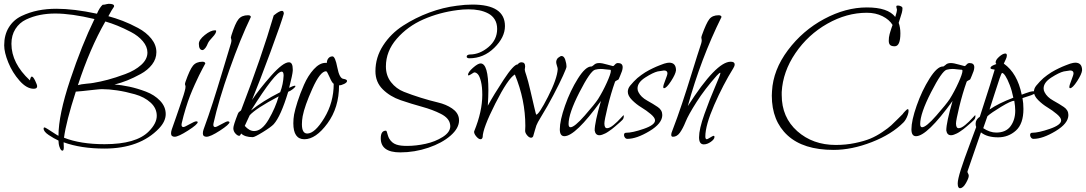

<svg xmlns="http://www.w3.org/2000/svg" viewBox="-20 -712 5701 1008"><path d="M315 61Q315 79 308 79Q301 79 295.5 67Q290 55 288.5 44Q287 33 287 26Q263 15 236 -3Q209 -21 209 -37Q209 -43 214 -43Q217 -43 232 -33.5Q247 -24 264.5 -12.5Q282 -1 287 1Q287 -109 348.5 -293Q410 -477 476 -612Q355 -641 270 -641Q228 -641 190 -633.5Q152 -626 117 -609.5Q82 -593 61 -560Q40 -527 40 -482Q40 -380 137 -290Q141 -310 147 -310Q154 -310 164.5 -288.5Q175 -267 175 -259Q175 -246 157 -246Q120 -246 82.5 -288.5Q45 -331 23.5 -384Q2 -437 2 -474Q2 -529 26.5 -568.5Q51 -608 93 -628Q135 -648 180 -657Q225 -666 276 -666Q368 -666 489 -640Q503 -673 519 -687Q520 -687 521 -687Q525 -687 530 -688Q535 -689 541 -690.5Q547 -692 551 -692Q579 -692 579 -680Q579 -679 578.5 -678Q578 -677 578 -676Q567 -661 549 -627Q586 -617 624 -602.5Q662 -588 705 -565Q748 -542 774.5 -509Q801 -476 801 -438Q801 -403 778.5 -373.5Q756 -344 718.5 -323.5Q681 -303 648.5 -290Q616 -277 581 -268Q617 -266 659 -257Q701 -248 746 -231Q791 -214 820.5 -183Q850 -152 850 -113Q850 -75 815 -38Q714 68 528 68Q405 68 314 35Q314 39 314.5 47.5Q315 56 315 61ZM754 -436Q754 -467 730 -495.5Q706 -524 667.5 -544Q629 -564 597 -577Q565 -590 534 -599H533Q452 -458 389 -265Q405 -270 433.5 -272.5Q462 -275 471 -277Q507 -283 546.5 -293.5Q586 -304 637.5 -323Q689 -342 721.5 -371.5Q754 -401 754 -436ZM515 -244Q504 -244 473 -240.5Q442 -237 413.5 -234Q385 -231 379 -231Q378 -231 378 -231Q327 -73 316 11Q402 45 529 45Q695 45 761 -22Q803 -64 803 -104Q803 -144 770.5 -173.5Q738 -203 688.5 -217Q639 -231 595 -237.5Q551 -244 515 -244Z M1115 -550Q1115 -537 1096 -517Q1077 -497 1072 -486Q1059 -453 1044 -449Q1024 -449 1024 -482Q1024 -503 1055 -528Q1086 -553 1109 -553Q1114 -553 1115 -550ZM1058 -379Q1056 -376 1044.5 -354Q1033 -332 1025 -316Q1017 -300 1003 -269Q989 -238 978 -210Q967 -182 955 -143Q943 -104 934 -65Q933 -62 933 -57Q933 -45 943 -45Q949 -45 975.5 -60Q1002 -75 1010 -75Q1017 -75 1018 -71Q1018 -59 967 -26.5Q916 6 897 6Q878 6 878 -12Q878 -21 882 -33Q893 -64 904.5 -97Q916 -130 922 -148Q928 -166 934.5 -185Q941 -204 944 -213.5Q947 -223 949.5 -232.5Q952 -242 953 -247Q954 -252 954 -257Q954 -261 952.5 -264.5Q951 -268 951 -270Q951 -274 954 -283Q976 -346 993 -367Q1010 -388 1043 -388Q1056 -388 1058 -379Z M1297 -623Q1242 -509 1185 -347.5Q1128 -186 1101 -65Q1100 -62 1100 -57Q1100 -45 1110 -45Q1116 -45 1142.5 -60Q1169 -75 1176 -75Q1182 -75 1185 -71Q1185 -59 1135 -26.5Q1085 6 1064 6Q1045 6 1045 -12Q1045 -22 1049 -33Q1075 -104 1097.5 -174Q1120 -244 1149 -340.5Q1178 -437 1192 -483Q1195 -492 1195 -501Q1195 -505 1193.5 -508.5Q1192 -512 1192 -515Q1192 -518 1195 -527Q1215 -590 1232 -611Q1249 -632 1282 -632Q1296 -632 1297 -623Z M1246 -11Q1241 1 1236 1Q1227 1 1216 -11Q1205 -23 1205 -39Q1205 -54 1229 -115Q1232 -123 1238.5 -127Q1245 -131 1246 -134Q1354 -415 1417 -631L1425 -637Q1432 -643 1442.5 -649Q1453 -655 1460 -655Q1470 -655 1470 -640Q1459 -599 1400 -439Q1341 -279 1303 -187Q1341 -244 1403.5 -314.5Q1466 -385 1497 -385Q1517 -385 1517 -348V-341Q1516 -321 1498 -251Q1520 -262 1528 -262Q1531 -262 1531 -260Q1531 -255 1518.5 -245Q1506 -235 1493 -230Q1454 -101 1417 -60Q1403 -45 1360 -18.5Q1317 8 1307 8Q1266 8 1246 -11ZM1443 -206Q1325 -144 1291 -107Q1285 -95 1276.5 -76Q1268 -57 1265 -51Q1289 -24 1314 -24Q1355 -24 1390.5 -85Q1426 -146 1443 -206ZM1451 -228Q1467 -270 1469 -315Q1469 -336 1459 -336Q1426 -336 1298 -132Q1358 -181 1451 -228Z M1760 -264Q1760 -147 1699 -64Q1638 19 1578 19Q1520 19 1520 -65Q1520 -88 1524 -111Q1529 -137 1542 -178Q1555 -219 1576 -267Q1597 -315 1627.5 -348.5Q1658 -382 1689 -382H1696Q1696 -396 1704 -406Q1712 -416 1726 -416Q1740 -415 1751 -357.5Q1762 -300 1783 -298Q1802 -295 1802 -287Q1802 -279 1787 -271.5Q1772 -264 1760 -264ZM1732 -272Q1723 -277 1710 -307.5Q1697 -338 1692 -338Q1661 -338 1620 -246.5Q1579 -155 1569 -102Q1565 -79 1565 -60Q1565 -11 1593 -11Q1633 -11 1682.5 -92.5Q1732 -174 1732 -272Z M2117 54Q2164 54 2214.5 43Q2265 32 2304.5 7Q2344 -18 2344 -50Q2344 -55 2343 -59Q2338 -92 2295 -114Q2252 -136 2195.5 -151.5Q2139 -167 2083.5 -186Q2028 -205 1989.5 -243Q1951 -281 1951 -338Q1951 -411 1991.5 -473.5Q2032 -536 2096.5 -577.5Q2161 -619 2233.5 -646Q2306 -673 2379 -682Q2422 -688 2460 -688Q2631 -688 2631 -575Q2631 -516 2575 -461Q2519 -406 2444 -406Q2437 -406 2433.5 -408.5Q2430 -411 2430 -414Q2430 -416 2431 -418.5Q2432 -421 2434.5 -422.5Q2437 -424 2440 -425Q2443 -426 2447 -426Q2498 -426 2544 -464.5Q2590 -503 2590 -560Q2590 -589 2577.5 -609.5Q2565 -630 2543 -641.5Q2521 -653 2495.5 -658Q2470 -663 2440 -663Q2425 -663 2410.5 -662Q2396 -661 2382 -659Q2287 -647 2203.5 -610.5Q2120 -574 2063 -508.5Q2006 -443 2006 -363Q2006 -315 2033 -280.5Q2060 -246 2100.5 -230Q2141 -214 2189 -199Q2237 -184 2279.5 -174Q2322 -164 2353 -143Q2384 -122 2389 -92L2390 -80Q2390 -39 2345.5 0Q2301 39 2229 63.5Q2157 88 2081 88Q1979 88 1979 14Q1979 -26 2006 -26Q2009 -26 2011 -19.5Q2013 -13 2016 -2.5Q2019 8 2023 15Q2030 27 2039.5 35Q2049 43 2061 47Q2073 51 2086.5 52.5Q2100 54 2117 54Z M2954 -361Q2954 -355 2936 -315Q2918 -275 2886 -214Q2854 -153 2823 -103Q2811 -84 2804.5 -71.5Q2798 -59 2796 -53.5Q2794 -48 2788.5 -29Q2783 -10 2779 4Q2775 11 2768 11Q2758 11 2747.5 -1.5Q2737 -14 2737 -25Q2737 -29 2737.5 -37.5Q2738 -46 2738 -51Q2738 -188 2683 -321Q2647 -300 2580.5 -168.5Q2514 -37 2514 8Q2511 19 2503 19Q2493 19 2481 5Q2469 -9 2469 -20Q2469 -23 2470 -24Q2512 -127 2512 -214Q2512 -257 2505 -284.5Q2498 -312 2489 -322Q2480 -332 2470 -332Q2468 -332 2456 -324Q2444 -316 2440 -316Q2437 -316 2437 -319Q2437 -333 2463 -356Q2489 -379 2503 -379Q2544 -379 2544 -238Q2544 -208 2541 -157Q2572 -214 2624.5 -294Q2677 -374 2698 -374Q2706 -385 2718 -385Q2737 -385 2737 -363Q2737 -360 2736 -354.5Q2735 -349 2735 -346Q2735 -340 2744 -314Q2752 -290 2764 -238.5Q2776 -187 2785 -148.5Q2794 -110 2795 -110Q2809 -110 2857 -204Q2905 -298 2908 -349Q2908 -355 2904 -367Q2900 -379 2900 -386Q2900 -398 2910 -409H2911Q2922 -418 2928 -418Q2941 -418 2947.5 -398.5Q2954 -379 2954 -361Z M3245 -80Q3244 -79 3236 -71.5Q3228 -64 3223 -60Q3218 -56 3208.5 -47.5Q3199 -39 3192 -34Q3185 -29 3175 -22Q3165 -15 3157.5 -11.5Q3150 -8 3142 -5Q3134 -2 3127 -2Q3106 -2 3102 -27Q3102 -69 3135 -182Q3001 3 2943 3Q2919 3 2919 -33Q2919 -79 2946.5 -157.5Q2974 -236 3014 -299.5Q3054 -363 3084 -363H3087L3098 -371Q3107 -381 3126 -381Q3141 -381 3168 -373Q3195 -365 3198 -365Q3202 -365 3208.5 -373Q3215 -381 3224 -381Q3249 -381 3249 -359Q3249 -350 3245.5 -339Q3242 -328 3235.5 -313.5Q3229 -299 3228 -296Q3227 -294 3218.5 -290Q3210 -286 3209 -283Q3187 -221 3170 -150.5Q3153 -80 3153 -64Q3153 -39 3167 -39Q3181 -39 3201.5 -56Q3222 -73 3237 -90Q3252 -107 3253 -107Q3255 -107 3255 -103Q3255 -88 3245 -80ZM3179 -346Q3173 -346 3158.5 -348Q3144 -350 3134 -350Q3120 -350 3104 -346Q3079 -339 3022 -227.5Q2965 -116 2965 -61Q2965 -44 2975 -44Q2996 -44 3049.5 -105Q3103 -166 3120 -192Q3145 -232 3166 -278.5Q3187 -325 3187 -340Q3187 -346 3182 -346Z M3529 -343Q3527 -323 3503 -286Q3479 -249 3466 -249Q3462 -249 3462 -255Q3462 -264 3473 -291.5Q3484 -319 3484 -327Q3484 -342 3466 -342Q3463 -342 3433 -337Q3408 -331 3367.5 -305Q3327 -279 3327 -248Q3327 -237 3332 -228Q3345 -202 3377.5 -184Q3410 -166 3433.5 -150Q3457 -134 3457 -108Q3457 -64 3389.5 -23.5Q3322 17 3274 17Q3266 17 3261 10.5Q3256 4 3256 -3Q3256 -15 3267 -15Q3300 -15 3359.5 -35.5Q3419 -56 3419 -80Q3419 -94 3396.5 -113Q3374 -132 3347.5 -148Q3321 -164 3298.5 -186.5Q3276 -209 3276 -230Q3276 -247 3288 -262Q3297 -273 3307 -283.5Q3317 -294 3326 -302Q3335 -310 3346.5 -318Q3358 -326 3367 -332Q3376 -338 3388 -344Q3400 -350 3407 -353.5Q3414 -357 3425.5 -362Q3437 -367 3441.5 -368.5Q3446 -370 3456 -374Q3466 -378 3467 -378Q3484 -383 3493 -383Q3529 -383 3529 -343Z M3830 -354Q3776 -267 3729.5 -160.5Q3683 -54 3683 5Q3683 19 3691 19Q3694 19 3708.5 10Q3723 1 3726 1Q3731 1 3731 7Q3731 19 3712 32.5Q3693 46 3675 46Q3650 46 3650 9Q3650 -34 3678 -112.5Q3706 -191 3734 -255.5Q3762 -320 3762 -328Q3762 -330 3761 -330Q3757 -330 3743 -315Q3680 -244 3637 -176.5Q3594 -109 3579.5 -73Q3565 -37 3549.5 -15.5Q3534 6 3513 6Q3504 6 3504 -4Q3504 -13 3509 -24Q3536 -94 3561 -169Q3586 -244 3614.5 -336.5Q3643 -429 3661 -483Q3664 -492 3664 -501Q3664 -505 3663 -508.5Q3662 -512 3662 -514Q3662 -518 3665 -527Q3688 -591 3704 -611.5Q3720 -632 3753 -632Q3766 -632 3768 -623Q3659 -403 3591 -155Q3740 -388 3816 -388Q3837 -388 3837 -374Q3837 -365 3830 -354Z M4746 -139Q4750 -139 4750 -130Q4750 -121 4745.5 -108Q4741 -95 4735 -85Q4729 -75 4724 -70Q4662 -7 4557 34Q4452 75 4356 75Q4198 75 4115 -1Q4032 -77 4032 -210Q4032 -221 4033 -233Q4039 -345 4116.5 -448.5Q4194 -552 4307 -612.5Q4420 -673 4531 -673Q4642 -673 4680 -623Q4689 -650 4689 -662Q4689 -664 4687 -670Q4685 -676 4686 -679.5Q4687 -683 4694 -683Q4702 -683 4710 -679Q4718 -675 4718 -669Q4718 -657 4714.5 -644.5Q4711 -632 4705.5 -615.5Q4700 -599 4698 -592Q4707 -568 4707 -537Q4707 -469 4677 -469Q4660 -469 4653 -476Q4646 -483 4646 -498Q4646 -507 4647 -515.5Q4648 -524 4650.5 -533Q4653 -542 4655 -548.5Q4657 -555 4660.5 -565.5Q4664 -576 4666 -581Q4649 -609 4613 -627Q4577 -645 4531 -645Q4425 -645 4323.5 -587.5Q4222 -530 4156 -433Q4090 -336 4084 -229Q4084 -221 4084 -213Q4084 -96 4165.5 -23.5Q4247 49 4368 49Q4421 49 4469 39Q4517 29 4548.5 16Q4580 3 4612 -18.5Q4644 -40 4659 -54Q4674 -68 4695 -89Q4716 -110 4719 -113Q4722 -118 4732 -128.5Q4742 -139 4746 -139Z M5091 -80Q5090 -79 5082 -71.5Q5074 -64 5069 -60Q5064 -56 5054.5 -47.5Q5045 -39 5038 -34Q5031 -29 5021 -22Q5011 -15 5003.5 -11.5Q4996 -8 4988 -5Q4980 -2 4973 -2Q4952 -2 4948 -27Q4948 -69 4981 -182Q4847 3 4789 3Q4765 3 4765 -33Q4765 -79 4792.5 -157.5Q4820 -236 4860 -299.5Q4900 -363 4930 -363H4933L4944 -371Q4953 -381 4972 -381Q4987 -381 5014 -373Q5041 -365 5044 -365Q5048 -365 5054.5 -373Q5061 -381 5070 -381Q5095 -381 5095 -359Q5095 -350 5091.5 -339Q5088 -328 5081.5 -313.5Q5075 -299 5074 -296Q5073 -294 5064.5 -290Q5056 -286 5055 -283Q5033 -221 5016 -150.5Q4999 -80 4999 -64Q4999 -39 5013 -39Q5027 -39 5047.5 -56Q5068 -73 5083 -90Q5098 -107 5099 -107Q5101 -107 5101 -103Q5101 -88 5091 -80ZM5025 -346Q5019 -346 5004.5 -348Q4990 -350 4980 -350Q4966 -350 4950 -346Q4925 -339 4868 -227.5Q4811 -116 4811 -61Q4811 -44 4821 -44Q4842 -44 4895.5 -105Q4949 -166 4966 -192Q4991 -232 5012 -278.5Q5033 -325 5033 -340Q5033 -346 5028 -346Z M5344 -215Q5350 -217 5363 -222Q5376 -227 5387 -230Q5398 -233 5409 -233Q5416 -233 5416 -230Q5416 -223 5406 -217.5Q5396 -212 5375.5 -206Q5355 -200 5348 -197Q5353 -171 5353 -140Q5353 -62 5313.5 -26.5Q5274 9 5220 9Q5162 9 5130 -17Q5121 9 5096 81.5Q5071 154 5060 186Q5059 188 5059 190Q5059 193 5062.5 199Q5066 205 5066 211Q5066 223 5051 249.5Q5036 276 5020 276Q5008 276 5008 251Q5008 230 5024.5 178Q5041 126 5072.5 42.5Q5104 -41 5105 -45Q5102 -52 5102 -62Q5102 -85 5124 -99Q5191 -306 5202 -346Q5202 -347 5191 -348.5Q5180 -350 5180 -355Q5180 -363 5196 -370L5211 -376Q5207 -380 5207 -384Q5207 -398 5226 -414.5Q5245 -431 5258 -431Q5266 -431 5266 -421Q5266 -412 5261 -402L5250 -378Q5321 -328 5344 -215ZM5305 -183Q5288 -183 5236 -151.5Q5184 -120 5164 -102L5142 -39Q5177 -16 5210 -16Q5261 -16 5285.5 -49.5Q5310 -83 5310 -131Q5310 -153 5305 -183ZM5300 -199Q5293 -235 5281 -266Q5269 -297 5258.5 -313Q5248 -329 5241 -329Q5238 -329 5228 -300.5Q5218 -272 5201 -218Q5184 -164 5175 -137Q5223 -170 5300 -199Z M5661 -343Q5659 -323 5635 -286Q5611 -249 5598 -249Q5594 -249 5594 -255Q5594 -264 5605 -291.5Q5616 -319 5616 -327Q5616 -342 5598 -342Q5595 -342 5565 -337Q5540 -331 5499.5 -305Q5459 -279 5459 -248Q5459 -237 5464 -228Q5477 -202 5509.5 -184Q5542 -166 5565.5 -150Q5589 -134 5589 -108Q5589 -64 5521.5 -23.5Q5454 17 5406 17Q5398 17 5393 10.5Q5388 4 5388 -3Q5388 -15 5399 -15Q5432 -15 5491.5 -35.5Q5551 -56 5551 -80Q5551 -94 5528.5 -113Q5506 -132 5479.5 -148Q5453 -164 5430.5 -186.5Q5408 -209 5408 -230Q5408 -247 5420 -262Q5429 -273 5439 -283.5Q5449 -294 5458 -302Q5467 -310 5478.5 -318Q5490 -326 5499 -332Q5508 -338 5520 -344Q5532 -350 5539 -353.5Q5546 -357 5557.5 -362Q5569 -367 5573.5 -368.5Q5578 -370 5588 -374Q5598 -378 5599 -378Q5616 -383 5625 -383Q5661 -383 5661 -343Z"/></svg>

Font: Bilbo Swash Caps
Style: Regular
Weight: 400
Designer: Robert E. Leuschke
Foundry: Robert E. Leuschke
Version: Version 1.003